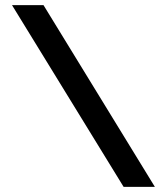

<svg xmlns="http://www.w3.org/2000/svg" viewBox="-20 -730 652 750"><path d="M149.9 -710 585 0H462.9L26.9 -710Z"/></svg>

Font: Rawline SemiBold
Style: Regular
Weight: 600
Designer: Matt McInerney, Pablo Impallari, Rodrigo Fuenzalida
Foundry: Matt McInerney, Pablo Impallari, Rodrigo Fuenzalida
Version: Version 4.020;PS 004.020;hotconv 1.0.88;makeotf.lib2.5.64775